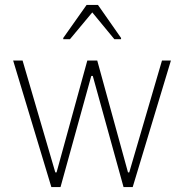

<svg xmlns="http://www.w3.org/2000/svg" viewBox="-20 -754 742 774"><path d="M187 0 33 -510H71L203 -59H208L332 -510H372L496 -59H501L633 -510H669L515 0H478L354 -448H348L224 0ZM235 -596V-601L329 -734H375L468 -601V-596H441L352 -704L262 -596Z"/></svg>

Font: Saira SemiCondensed Thin
Style: Regular
Weight: 250
Width: 4
Designer: Hector Gatti with collaboration of the Omnibus-Type team
Foundry: Omnibus-Type
Version: Version 1.101